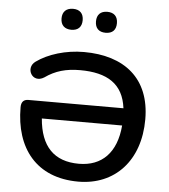

<svg xmlns="http://www.w3.org/2000/svg" viewBox="-60 -958 900 1022"><g transform="rotate(5 390.0 -447.0)"><path d="M396 10C591 10 723 -130 723 -351C723 -570 583 -680 367 -680C270 -680 176 -651 114 -606C62 -569 106 -488 168 -527C223 -566 280 -582 355 -582C500 -582 586 -529 602 -400H94C69 -400 56 -386 56 -358C56 -139 172 10 396 10ZM472 -792C509 -792 528 -812 528 -848C528 -884 508 -904 472 -904C436 -904 416 -884 416 -848C416 -812 436 -792 472 -792ZM289 -792C325 -792 345 -812 345 -848C345 -884 325 -904 289 -904C253 -904 232 -884 232 -848C232 -812 253 -792 289 -792ZM174 -308H603C591 -162 514 -85 391 -85C258 -85 186 -160 174 -308Z"/></g></svg>

Font: SN Pro Medium
Style: Regular
Weight: 500
Designer: Tobias Whetton
Foundry: Supernotes
Version: Version 1.003;Glyphs 3.3 (3324)